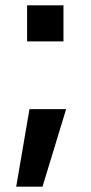

<svg xmlns="http://www.w3.org/2000/svg" viewBox="-20 -596 342 723"><path d="M140 107H41L91 -185H229ZM82 -576H219V-440H82Z"/></svg>

Font: 42dot Sans Light
Style: Bold
Weight: 700
Version: Version 1.000